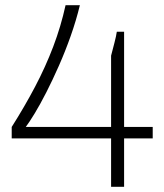

<svg xmlns="http://www.w3.org/2000/svg" viewBox="-20 -718 632 738"><path d="M407 0V-186H25V-230Q75 -309 115 -385Q155 -461 184.5 -538.5Q214 -616 232 -698H287Q273 -640 252 -580.5Q231 -521 206.5 -465.5Q182 -410 158 -363Q134 -316 113 -281.5Q92 -247 79 -230H407V-504Q410 -516 413.5 -529Q417 -542 420 -554Q423 -566 425.5 -577Q428 -588 429 -596H457V-230H567V-186H457V0Z"/></svg>

Font: Archivo SemiExpanded Thin
Style: Regular
Weight: 250
Width: 6
Designer: Hector Gatti
Foundry: Omnibus-Type
Version: Version 2.001